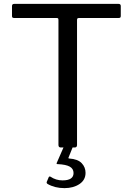

<svg xmlns="http://www.w3.org/2000/svg" viewBox="-20 -762 685 992"><path d="M592 -742Q604 -742 604 -731V-679Q604 -673 601 -671Q598 -669 592 -669H389Q383 -669 380.5 -667Q378 -665 378 -659V-13Q378 0 366 0H355L334 52Q333 54 334 55.5Q335 57 338 57Q382 60 402 81Q422 102 422 131Q422 168 390.5 189Q359 210 313 210Q263 210 225 188Q220 184 221 179L232 153Q235 148 241 151Q269 170 303 170Q360 170 360 132Q360 110 340.5 99Q321 88 279 86Q274 86 273 85Q272 84 273 80L308 0H294Q282 0 282 -13V-658Q282 -665 280 -667Q278 -669 272 -669H54Q48 -669 45 -671Q42 -673 42 -679V-731Q42 -742 54 -742Z"/></svg>

Font: Libre Franklin
Style: Regular
Weight: 400
Designer: Pablo Impallari, Rodrigo Fuenzalida
Foundry: Impallari Type
Version: Version 1.001; ttfautohint (v1.4.1)